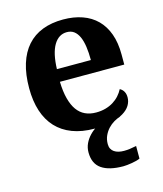

<svg xmlns="http://www.w3.org/2000/svg" viewBox="-115 -634 801 944"><g transform="rotate(-15 285.5 -162.0)"><path d="M296.9 -483.9Q254.9 -483.9 230.2 -442.4Q205.6 -400.9 203.1 -320.8H376Q376 -358.9 371.6 -389.2Q367.2 -419.4 357.7 -440.4Q348.1 -461.4 333.3 -472.7Q318.4 -483.9 296.9 -483.9ZM306.2 9.8Q242.7 9.8 194.1 -8.8Q145.5 -27.3 112.8 -62.5Q80.1 -97.7 63.5 -148.7Q46.9 -199.7 46.9 -265.1Q46.9 -335.4 63.5 -388.7Q80.1 -441.9 111.8 -477.5Q143.6 -513.2 189.7 -531Q235.8 -548.8 294.9 -548.8Q349.1 -548.8 392.6 -533.4Q436 -518.1 466.3 -487.8Q496.6 -457.5 512.7 -412.6Q528.8 -367.7 528.8 -308.1V-256.8H201.2Q202.6 -206.5 212.2 -170.4Q221.7 -134.3 238.5 -110.8Q255.4 -87.4 279.5 -76.2Q303.7 -64.9 335 -64.9Q360.8 -64.9 382.8 -71Q404.8 -77.1 422.6 -88.1Q440.4 -99.1 453.9 -114Q467.3 -128.9 476.1 -146Q502.9 -131.3 502.9 -97.2Q502.9 -75.7 491.2 -56.4Q479.5 -37.1 455.1 -22.5Q430.7 -7.8 393.8 1Q356.9 9.8 306.2 9.8ZM247.1 114.7Q247.1 91.3 256.8 70.3Q266.6 49.3 283.2 32Q299.8 14.6 321 2.4Q342.3 -9.8 365.2 -15.1H442.4Q426.8 -10.3 410.2 -0.5Q393.6 9.3 380.1 23.7Q366.7 38.1 357.9 57.1Q349.1 76.2 349.1 100.1Q349.1 113.8 354.2 123.8Q359.4 133.8 368.7 140.1Q377.9 146.5 390.6 149.7Q403.3 152.8 418.5 152.8Q431.6 152.8 447.3 150.9Q462.9 148.9 481.4 145V209Q473.6 212.9 462.2 215.8Q450.7 218.8 438.7 220.7Q426.8 222.7 415.3 223.9Q403.8 225.1 396 225.1Q323.2 225.1 285.2 198.7Q247.1 172.4 247.1 114.7Z"/></g></svg>

Font: Droid Serif
Style: Bold
Weight: 700
Designer: Monotype Design team
Foundry: Monotype Imaging Inc.
Version: Version 1.03